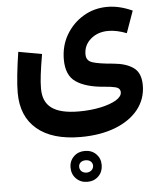

<svg xmlns="http://www.w3.org/2000/svg" viewBox="-62 -537 893 1061"><g transform="rotate(-5 384.5 -7.0)"><path d="M711.4 -451.7C663.1 -473.6 617.2 -484.4 573.2 -484.4C524.4 -484.4 480 -472.7 439.9 -448.7C399.9 -424.8 368.2 -392.6 344.2 -352.1C320.3 -311.5 308.6 -265.6 308.6 -215.3C308.6 -156.2 326.7 -114.7 362.3 -90.8C397.9 -66.4 448.7 -51.8 514.6 -46.4C540.5 -44.9 562 -42 580.1 -37.6C597.7 -33.2 606.4 -22.9 606.4 -7.8C606.4 7.8 595.7 22 574.2 35.2C530.8 60.5 455.1 77.6 368.7 77.6C229.5 77.6 168.9 31.7 168.9 -66.4C168.9 -110.8 175.8 -165 191.4 -256.3L61.5 -279.8C54.7 -237.3 49.3 -195.8 44.9 -154.3C40.5 -112.8 38.6 -79.1 38.6 -54.2C38.6 33.2 66.9 100.6 123 147.9C179.2 195.3 259.8 219.2 364.7 219.2C437.5 219.2 501 208.5 556.2 187.5C666 145 731 66.4 731 -35.6C731 -81.1 717.8 -113.8 690.9 -133.3C664.1 -152.8 627 -164.6 579.6 -168.9C524.4 -173.3 485.8 -179.7 463.9 -187C441.4 -194.3 430.2 -209.5 430.2 -233.4C430.2 -267.6 443.4 -295.9 469.7 -318.4C495.6 -340.3 527.8 -351.6 566.4 -351.6C598.6 -351.6 632.3 -344.2 668 -330.1ZM379.9 297.9C355 297.9 334.5 305.7 318.4 321.8C301.8 337.9 293.5 357.9 293.5 382.8C293.5 407.7 301.8 428.7 318.4 444.8C334.5 460.9 355 469.2 379.9 469.2C404.8 469.2 425.8 460.9 441.9 444.8C458 428.7 466.3 407.7 466.3 382.8C466.3 357.9 458 337.9 441.9 321.8C425.3 305.7 404.8 297.9 379.9 297.9ZM379.9 349.6C402.8 349.6 418.5 363.3 418.5 382.8C418.5 402.8 401.4 418 379.9 418C357.9 418 341.3 403.8 341.3 382.8C341.3 361.8 357.9 349.6 379.9 349.6Z"/></g></svg>

Font: Estedad Bold
Style: Regular
Weight: 700
Designer: Amin Abedi
Version: Version 7.3